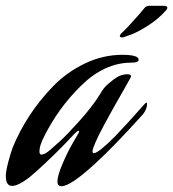

<svg xmlns="http://www.w3.org/2000/svg" viewBox="-35 -629 597 662"><path d="M291 -63Q208 13 177 13Q163 13 163 -3Q163 -23 180.5 -64Q198 -105 216 -136L234 -167Q238 -174 238 -176Q238 -178 236 -178Q232 -178 221 -167Q191 -134 152.5 -96.5Q114 -59 90 -38L67 -18Q28 12 7 12Q-15 12 -15 -22Q-15 -39 -5.5 -74Q4 -109 9 -121Q32 -177 66.5 -230Q101 -283 148 -331.5Q195 -380 257.5 -410Q320 -440 387 -440Q443 -440 443 -423Q443 -413 418 -413Q326 -413 245.5 -334.5Q165 -256 115 -154Q101 -126 101 -107Q101 -96 108 -96Q120 -96 139 -113Q151 -124 171.5 -142Q192 -160 238 -211Q284 -262 311 -306Q315 -314 323.5 -325Q332 -336 356 -354.5Q380 -373 404 -373Q417 -373 417 -366Q417 -364 414 -359Q410 -351 391.5 -319Q373 -287 357 -258.5Q341 -230 323 -196.5Q305 -163 294.5 -139Q284 -115 284 -107Q284 -101 289 -101Q304 -101 362 -159Q406 -205 465 -272Q468 -275 470 -275Q472 -275 472 -271Q472 -252 457 -234Q359 -125 291 -63ZM538 -594Q511 -563 473.5 -539.5Q436 -516 412 -508L389 -500Q378 -500 378 -504Q378 -507 382 -513Q392 -521 412 -543Q432 -565 447 -582L462 -600Q468 -609 481 -609H530Q542 -609 542 -602Q542 -598 538 -594Z"/></svg>

Font: Aguafina Script
Style: Regular
Weight: 400
Designer: Angel Koziupa and Alejandro Paul
Foundry: Angel Koziupa and Alejandro Paul
Version: Version 1.000